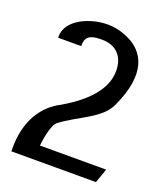

<svg xmlns="http://www.w3.org/2000/svg" viewBox="-116 -669 647 757"><g transform="rotate(20 208.0 -290.0)"><path d="M20 5V10H375L396 -50H118C120 -70 130 -141 151 -156C220 -209 312 -235 343 -303C415 -458 368 -536 296 -569C265 -584 234 -590 206 -590C135 -590 40 -551 40 -479V-474H137V-479C137 -523 171 -526 207 -526C262 -526 300 -492 300 -429C300 -360 251 -294 142 -230C74 -196 17 -122 20 5Z"/></g></svg>

Font: Charger Sport
Style: DfBdNrw
Weight: 400
Designer: Jasper
Foundry: Cannot Into Space Fonts
Version: Version 1.1